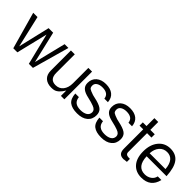

<svg xmlns="http://www.w3.org/2000/svg" viewBox="121 -1388 2198 2198"><g transform="rotate(45 1220.0 -289.0)"><path d="M481.9 -5.9 607.9 -454.6H546.4L451.2 -69.3L360.8 -454.6H287.1L196.3 -69.3L107.4 -454.6H38.1L164.1 -5.9H230L322.3 -385.7L416 -5.9Z M710.9 -154.3V-454.6H648.4V-128.9C648.4 -85.4 661.1 -51.8 686 -28.8C710.9 -5.9 745.1 5.9 789.1 5.9C804.7 5.9 818.8 4.4 831.1 2C868.2 -6.3 902.8 -38.1 935.1 -92.8V-5.9H990.7V-454.6H930.7V-205.1C930.7 -158.2 919.4 -120.6 896.5 -91.8C874 -63 842.8 -48.8 803.7 -48.8C741.7 -48.8 710.9 -84 710.9 -154.3Z M1335 -32.7C1365.7 -58.1 1380.9 -93.3 1380.9 -138.2C1380.9 -168.5 1372.6 -192.4 1355.5 -210.4C1338.4 -228 1307.6 -242.7 1262.7 -254.9L1189 -272.5C1154.8 -283.7 1132.3 -293.5 1121.1 -301.3C1110.4 -309.1 1105 -323.2 1105 -344.2C1105 -364.7 1113.8 -381.3 1132.3 -393.6C1150.4 -405.3 1174.3 -411.6 1203.6 -411.6C1268.1 -411.6 1303.2 -386.2 1309.1 -335.4H1366.7C1363.3 -378.9 1347.7 -411.6 1319.8 -433.6C1292.5 -456.1 1253.9 -467.3 1205.6 -467.3C1156.7 -467.3 1117.7 -454.6 1088.4 -429.2C1059.6 -403.8 1044.9 -370.1 1044.9 -327.6C1044.9 -299.3 1052.7 -276.9 1068.4 -260.3C1084 -243.2 1108.9 -229.5 1142.6 -219.7L1228.5 -198.2C1245.6 -193.4 1259.8 -188.5 1271 -184.1C1304.7 -171.9 1321.8 -152.8 1321.8 -127.4C1321.8 -101.6 1311 -82 1290.5 -68.8C1269.5 -55.7 1241.7 -48.8 1206.5 -48.8C1171.4 -48.8 1144 -56.2 1125 -70.8C1105.5 -85.4 1093.8 -109.4 1090.3 -141.6H1032.2C1035.6 -88.4 1051.3 -50.3 1080.1 -27.8C1108.9 -5.4 1150.9 5.9 1206.1 5.9C1261.2 5.9 1304.2 -6.8 1335 -32.7Z M1725.1 -32.7C1755.9 -58.1 1771 -93.3 1771 -138.2C1771 -168.5 1762.7 -192.4 1745.6 -210.4C1728.5 -228 1697.8 -242.7 1652.8 -254.9L1579.1 -272.5C1544.9 -283.7 1522.5 -293.5 1511.2 -301.3C1500.5 -309.1 1495.1 -323.2 1495.1 -344.2C1495.1 -364.7 1503.9 -381.3 1522.5 -393.6C1540.5 -405.3 1564.5 -411.6 1593.8 -411.6C1658.2 -411.6 1693.4 -386.2 1699.2 -335.4H1756.8C1753.4 -378.9 1737.8 -411.6 1710 -433.6C1682.6 -456.1 1644 -467.3 1595.7 -467.3C1546.9 -467.3 1507.8 -454.6 1478.5 -429.2C1449.7 -403.8 1435.1 -370.1 1435.1 -327.6C1435.1 -299.3 1442.9 -276.9 1458.5 -260.3C1474.1 -243.2 1499 -229.5 1532.7 -219.7L1618.7 -198.2C1635.7 -193.4 1649.9 -188.5 1661.1 -184.1C1694.8 -171.9 1711.9 -152.8 1711.9 -127.4C1711.9 -101.6 1701.2 -82 1680.7 -68.8C1659.7 -55.7 1631.8 -48.8 1596.7 -48.8C1561.5 -48.8 1534.2 -56.2 1515.1 -70.8C1495.6 -85.4 1483.9 -109.4 1480.5 -141.6H1422.4C1425.8 -88.4 1441.4 -50.3 1470.2 -27.8C1499 -5.4 1541 5.9 1596.2 5.9C1651.4 5.9 1694.3 -6.8 1725.1 -32.7Z M2003.4 -5.9V-54.7H1985.4C1951.2 -54.7 1934.1 -68.4 1934.1 -96.7V-401.4H2005.4V-454.6H1934.1V-582.5H1872.1V-454.6H1812.5V-401.4H1872.1V-90.8C1872.1 -59.6 1878.4 -36.6 1891.1 -22C1903.8 -7.3 1924.3 0 1952.1 0H1958.5C1959 0 1960.9 -0.5 1964.8 -2C1970.7 -2 1983.4 -3.4 2003.4 -5.9Z M2374 -259.8H2117.7C2120.1 -306.2 2133.3 -342.8 2157.2 -370.1C2181.6 -397.9 2212.4 -411.6 2250.5 -411.6C2324.2 -411.6 2365.7 -360.8 2374 -259.8ZM2429.7 -138.2H2370.6C2365.7 -111.8 2352.1 -90.3 2329.1 -73.7C2306.2 -57.1 2278.8 -48.8 2248 -48.8C2165.5 -48.8 2122.1 -103 2117.7 -210.9H2439.9C2435.1 -301.3 2417 -366.7 2385.7 -406.7C2355 -447.3 2309.1 -467.3 2249.5 -467.3C2189.9 -467.3 2141.6 -444.8 2105 -400.4C2068.4 -356 2049.8 -297.4 2049.8 -224.1C2049.8 -150.9 2067.4 -94.2 2102.5 -54.2C2137.7 -14.2 2185.5 5.9 2246.1 5.9C2346.2 5.9 2407.2 -42 2429.7 -138.2Z"/></g></svg>

Font: Meera New
Style: Regular
Weight: 400
Designer: Hussain K H
Foundry: RIT
Version: 1.4.1